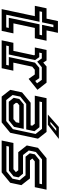

<svg xmlns="http://www.w3.org/2000/svg" viewBox="771 -1499 728 2310"><g transform="rotate(90 1135.0 -344.0)"><path d="M89.5 0 174.5 -399H50L80 -540H204.5L233.5 -677H375L346 -540H470L440 -399H316L261 -141.5H381.5L351.5 0ZM157 -55H309.5L316 -85.5H194L272.5 -455.5H398L404.5 -486H279L308 -622.5H277.5L248.5 -486H122.5L116 -455.5H242Z M465 0 495 -141H592L645.5 -391.5L639.5 -399H551L581 -540H707.5L733 -500L780 -540H974.5L1060.5 -430.5L929 -324.5L876 -398.5H819L782 -368L733.5 -140.5H830.5L800.5 0ZM528.5 -55H761L767.5 -86H666L733.5 -400.5L796 -452.5H920.5L954 -403.5L982 -425.5L940.5 -483H789L721.5 -427.5L682.5 -483H619.5L613 -452.5H667.5L703 -402L635.5 -86H535Z M1142 0 1061 -103 1091.5 -245.5 1216 -348.5H1488L1492.5 -368L1468.5 -398.5H1131L1161 -540H1567.5L1648.5 -437L1577.5 -103L1452.5 0ZM1204 -85.5 1156.5 -144.5 1171 -212.5 1235 -265.5H1530.5L1506 -148.5L1428.5 -85.5ZM1183.5 -55H1436L1534 -135.5L1592 -408L1530.5 -485.5H1208L1201.5 -454.5H1510.5L1558.5 -395L1537 -295.5H1230.5L1142.5 -224L1123 -131.5ZM1241 -141.5H1413.5L1450.5 -172L1459 -212H1246L1220.5 -191L1216.5 -172ZM1358 -556 1508 -688H1651.5L1481.5 -556ZM1444.5 -586.5H1471L1555.5 -656.5H1525Z M1670.5 0 1700.5 -141.5H2015.5L2052.5 -172L2052 -169.5L2029 -199.5H1811L1730 -302.5L1758.5 -437L1883.5 -540H2262L2232 -398.5H1922L1885 -368L1885.5 -371L1909.5 -340.5H2126.5L2207.5 -237.5L2179 -103L2054 0ZM1736.5 -57H2041L2129.5 -130L2148 -216L2089.5 -287.5H1865L1824.5 -338.5L1837 -399L1905 -454.5H2190L2196.5 -485.5H1898L1809 -412L1790.5 -326L1845 -257H2069.5L2114 -203.5L2101.5 -143L2033.5 -87.5H1743Z"/></g></svg>

Font: Tourney Thin SemiBold
Style: Italic
Weight: 600
Italic angle: -12°
Version: Version 1.015